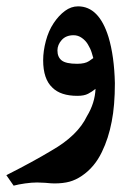

<svg xmlns="http://www.w3.org/2000/svg" viewBox="-40 -368 435 605"><path d="M322 -106Q322 -35 312 15Q302 68 281 111Q258 159 218 186Q199 199 179 204.5Q159 210 131 210Q122 210 102 208L77 207Q60 207 39 210Q18 213 3 217L-20 184Q65 141 123 106Q205 59 234 -2Q259 -43 261 -88Q250 -79 237.5 -72.5Q225 -66 204 -66Q151 -66 125 -92Q96 -119 96 -178Q96 -207 104.5 -239Q113 -271 129 -295Q145 -319 164.5 -333.5Q184 -348 206 -348Q272 -348 302 -251Q320 -191 322 -106ZM192 -257Q168 -257 154.5 -242Q141 -227 141 -209Q141 -188 154.5 -177.5Q168 -167 203 -167Q228 -167 240.5 -175.5Q253 -184 254 -185Q253 -189 249 -202Q245 -215 237 -228Q230 -240 218 -248.5Q206 -257 192 -257Z"/></svg>

Font: Mirza SemiBold
Style: Regular
Weight: 600
Designer: Arabic design by Kourosh Beigpour, Latin design by Eduardo Tunni, engineering by Lasse Fister
Version: Version 1.0010g